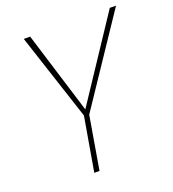

<svg xmlns="http://www.w3.org/2000/svg" viewBox="-130 -811 820 911"><g transform="rotate(-20 279.5 -355.5)"><path d="M125.5 -711.4 253.4 -297.4 527.3 -710.4 558.6 -710 262.2 -267.6 216.8 0H190.4L237.3 -272.5L93.3 -711.4Z"/></g></svg>

Font: Roboto Condensed Thin
Style: Italic
Weight: 250
Italic angle: -12°
Designer: Christian Robertson
Foundry: Google
Version: Version 3.008; 2023